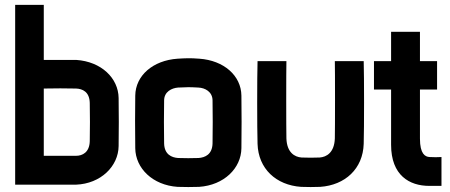

<svg xmlns="http://www.w3.org/2000/svg" viewBox="-20 -750 1840 785"><path d="M159 -730H42V5H291C392 1 464 -70 465 -153C466 -230 466 -272 465 -349C464 -431 394 -498 292 -505H159ZM159 -113V-388C200 -389 255 -389 291 -388C317 -387 346 -375 347 -329C348 -277 348 -225 347 -173C346 -127 317 -113 291 -113Z M791 -392C818 -391 849 -375 849 -339C850 -259 850 -244 849 -164C848 -118 818 -106 792 -104C774 -103 726 -103 708 -104C682 -106 652 -118 651 -164C650 -240 650 -263 651 -339C651 -375 682 -390 708 -392C747 -394 754 -394 791 -392ZM533 -144C534 -62 604 7 706 14C724 15 776 15 794 14C896 7 966 -62 967 -144C968 -224 968 -279 967 -359C966 -441 895 -503 795 -510C756 -513 741 -512 706 -510C605 -503 534 -441 533 -359C532 -283 532 -230 533 -144Z M1467 -500H1349C1350 -468 1350 -216 1349 -184C1347 -126 1315 -108 1287 -106C1269 -105 1231 -105 1213 -106C1185 -108 1153 -126 1151 -184C1150 -216 1150 -468 1151 -500H1033C1031 -437 1031 -225 1033 -162C1036 -60 1109 7 1211 14C1229 15 1271 15 1289 14C1391 7 1464 -60 1467 -162C1469 -225 1469 -437 1467 -500Z M1735 10H1785V-108C1769 -107 1755 -107 1736 -108C1718 -109 1697 -121 1697 -183V-384H1767V-500H1697V-620H1579V-500H1509V-384H1579V-158C1579 -33 1654 10 1735 10Z"/></svg>

Font: Fervojo
Style: Bold
Weight: 700
Designer: kohakuno
Version: ver.1.0